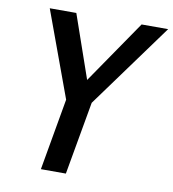

<svg xmlns="http://www.w3.org/2000/svg" viewBox="-79 -770 759 840"><g transform="rotate(10 300.0 -350.0)"><path d="M158.5 0 214.5 -318.5 74.5 -700H192.5L290 -419.5L482.5 -700H600.5L327 -324.5L269.5 0Z"/></g></svg>

Font: Cabin Condensed SemiBold
Style: Italic
Weight: 600
Width: 3
Italic angle: -10°
Designer: Pablo Impallari
Foundry: Pablo Impallari. http://www.impallari.com Igino Marini. http://www.ikern.com
Version: Version 3.001; ttfautohint (v1.8.3)